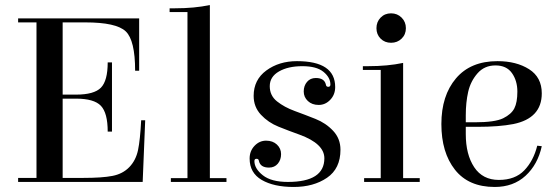

<svg xmlns="http://www.w3.org/2000/svg" viewBox="-20 -723 2211 763"><path d="M52 0V-16H125V-634H52V-650H533V-442H517Q517 -563 479.5 -598.5Q442 -634 319 -634H229V-347H282Q354 -347 381 -374.5Q408 -402 408 -475H425V-200H408Q408 -274 381 -302.5Q354 -331 282 -331H229V-16H310Q386 -16 427 -24Q468 -32 494 -59Q520 -86 528.5 -126.5Q537 -167 541 -245H557L547 0Z M814 -15H880V0H659V-15H725V-675H654V-690H675Q753 -690 814 -703Z M1160 -480Q1312 -480 1312 -377Q1312 -347 1292.5 -326.5Q1273 -306 1246.5 -306Q1220 -306 1203.5 -321.5Q1187 -337 1187 -359.5Q1187 -382 1200 -397.5Q1213 -413 1235 -413Q1269 -413 1275 -387Q1276 -378 1284.5 -378Q1293 -378 1293 -387Q1293 -415 1265.5 -437.5Q1238 -460 1181.5 -460Q1125 -460 1088.5 -439Q1052 -418 1052 -380.5Q1052 -343 1081 -320Q1110 -297 1151 -282Q1192 -267 1233.5 -250.5Q1275 -234 1304 -203Q1333 -172 1333 -128Q1333 -53 1279.5 -16.5Q1226 20 1147 20Q1068 20 1020 -8Q972 -36 972 -93Q972 -123 991.5 -143.5Q1011 -164 1037.5 -164Q1064 -164 1080.5 -148.5Q1097 -133 1097 -110.5Q1097 -88 1084 -72.5Q1071 -57 1049 -57Q1015 -57 1009 -83Q1008 -92 999.5 -92Q991 -92 991 -83Q991 -53 1024.5 -26.5Q1058 0 1124 0Q1269 0 1269 -94Q1269 -152 1170 -188Q1128 -203 1087 -219.5Q1046 -236 1017 -267Q988 -298 988 -342Q988 -406 1038.5 -443Q1089 -480 1160 -480Z M1582 -15H1648V0H1427V-15H1493V-445H1422V-460H1443Q1521 -460 1582 -473ZM1492.5 -569.5Q1476 -586 1476 -611Q1476 -636 1492.5 -653Q1509 -670 1534 -670Q1559 -670 1576 -653Q1593 -636 1593 -611Q1593 -586 1576 -569.5Q1559 -553 1534 -553Q1509 -553 1492.5 -569.5Z M1957 -480Q2032 -480 2082.5 -448Q2133 -416 2133 -352Q2133 -253 2020 -230Q1963 -219 1878 -219H1831V-190Q1831 -109 1864.5 -58.5Q1898 -8 1962.5 -8Q2027 -8 2063.5 -46Q2100 -84 2115 -144L2133 -142Q2117 -69 2068.5 -24.5Q2020 20 1946 20Q1842 20 1788 -48.5Q1734 -117 1734 -230Q1734 -343 1792 -411.5Q1850 -480 1957 -480ZM1831 -237H1866Q1947 -237 1979.5 -253Q2012 -269 2024 -292.5Q2036 -316 2036 -359Q2036 -402 2014.5 -432.5Q1993 -463 1949 -463Q1905 -463 1877.5 -431.5Q1850 -400 1840.5 -358Q1831 -316 1831 -265Z"/></svg>

Font: Elsie
Style: Regular
Weight: 400
Designer: Alejandro Inler
Foundry: Alejandro Inler
Version: 1.002